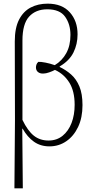

<svg xmlns="http://www.w3.org/2000/svg" viewBox="-20 -792 524 1052"><path d="M59 240 62 -131 61 -565Q61 -639 84.5 -684.5Q108 -730 148.5 -751Q189 -772 241 -772Q320 -772 362.5 -724.5Q405 -677 405 -604Q405 -550 382.5 -504.5Q360 -459 307 -428V-425Q341 -409 369.5 -384Q398 -359 415 -318.5Q432 -278 432 -216Q432 -147 408 -96.5Q384 -46 343 -18Q302 10 251 10Q202 10 166 -15.5Q130 -41 104 -87H102L105 240ZM246 -22Q291 -22 323 -48Q355 -74 372 -118Q389 -162 389 -218Q389 -293 359.5 -340Q330 -387 281 -409Q268 -402 249.5 -395.5Q231 -389 218 -389Q200 -388 188.5 -397Q177 -406 177 -423Q177 -429 179.5 -437.5Q182 -446 190 -453Q203 -454 229 -449Q255 -444 280 -435Q320 -459 343 -500.5Q366 -542 366 -601Q366 -659 337 -700Q308 -741 239 -741Q176 -741 139.5 -701Q103 -661 103 -570V-135Q132 -75 165.5 -48.5Q199 -22 246 -22Z"/></svg>

Font: Noto Serif SemiCondensed ExtraLight
Style: Regular
Weight: 200
Width: 4
Designer: Monotype Design Team
Foundry: Monotype Imaging Inc.
Version: Version 2.014